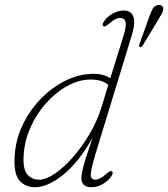

<svg xmlns="http://www.w3.org/2000/svg" viewBox="-20 -760 689 787"><path d="M521 -618 370.5 -126Q357.5 -82.5 353.8 -60.5Q350 -38.5 354.8 -31Q359.5 -23.5 371 -23.5Q389.5 -23.5 416.5 -48Q423.5 -53.5 428.2 -56.8Q433 -60 437.5 -58Q446 -53.5 438 -40Q426.5 -21 403.5 -6.8Q380.5 7.5 355 7.5Q313.5 7.5 313.5 -31Q313.5 -43 317.5 -60.8Q321.5 -78.5 331.2 -109.8Q341 -141 359 -194.5Q302.5 -95 239.2 -43.8Q176 7.5 123 7.5Q85.5 7.5 61.5 -18Q37.5 -43.5 39.5 -107Q41 -178 69.8 -241.2Q98.5 -304.5 145.5 -353.2Q192.5 -402 249.2 -429.8Q306 -457.5 363.5 -457.5Q406 -457.5 432 -439L486 -612.5Q499 -654.5 494.5 -670.5Q490 -686.5 472.5 -686.5Q463 -686.5 452.2 -681Q441.5 -675.5 426 -662Q410.5 -649 405 -652Q396.5 -655.5 404.5 -669.5Q417 -690 440.5 -703.5Q464 -717 487.5 -717Q516.5 -717 526.2 -692.8Q536 -668.5 521 -618ZM76.5 -112.5Q74.5 -66 92.5 -44.8Q110.5 -23.5 140 -23.5Q169 -23.5 206 -49Q243 -74.5 280.2 -117.2Q317.5 -160 347.8 -211.8Q378 -263.5 394.5 -316L424 -412Q398.5 -434 352 -434Q303.5 -434 255.2 -407.2Q207 -380.5 167 -335Q127 -289.5 102.5 -231.8Q78 -174 76.5 -112.5ZM590.5 -687.5Q598.5 -709.5 604.8 -722.2Q611 -735 625.5 -739Q635 -741 641.8 -737.2Q648.5 -733.5 649 -725.5Q650 -716.5 644 -705.5Q638 -694.5 630 -681.5L564.5 -573Q560 -565.5 553.5 -567Q548.5 -568 551.5 -579Z"/></svg>

Font: Fraunces 9pt S050 Thin
Style: Italic
Weight: 100
Italic angle: -16°
Version: Version 1.000; ttfautohint (v1.8.3)